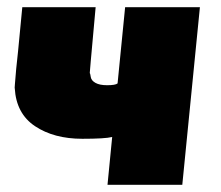

<svg xmlns="http://www.w3.org/2000/svg" viewBox="-20 -514 615 534"><path d="M292 -133Q272 -128 209 -128Q130 -128 77.5 -163Q25 -198 21 -269Q20 -265 25 -322Q27 -335 42 -494H246Q227 -287 230 -311Q231 -309 232.5 -299.5Q234 -290 245.5 -283.5Q257 -277 278 -277Q301 -277 307 -282L328 -494H536L487 0H279Z"/></svg>

Font: Nunito Sans Heavy Heavy
Style: Italic
Weight: 400
Italic angle: -4.541°
Designer: Vernon Adams
Foundry: Vernon Adams
Version: Version 2.002